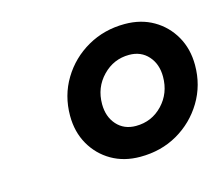

<svg xmlns="http://www.w3.org/2000/svg" viewBox="-62 -811 600 515"><g transform="rotate(-15 237.5 -553.5)"><path d="M270 -376Q225 -376 190.5 -396Q156 -416 136 -451Q116 -486 116 -531Q116 -587 143.5 -632.5Q171 -678 217.5 -704.5Q264 -731 321 -731Q366 -731 400.5 -711Q435 -691 455 -656Q475 -621 475 -576Q475 -520 447.5 -474.5Q420 -429 374 -402.5Q328 -376 270 -376ZM280 -459Q324 -459 354 -490.5Q384 -522 384 -568Q384 -603 364 -625.5Q344 -648 311 -648Q268 -648 237.5 -616.5Q207 -585 207 -539Q207 -504 227 -481.5Q247 -459 280 -459Z"/></g></svg>

Font: Wix Madefor Text SemiBold
Style: Italic
Weight: 600
Italic angle: -12°
Designer: Dalton Maag Ltd
Foundry: Dalton Maag Ltd
Version: Version 3.100